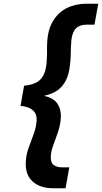

<svg xmlns="http://www.w3.org/2000/svg" viewBox="-20 -831 546 1028"><path d="M266 177Q196 177 156 142Q116 107 118 41Q119 -1 133.5 -40Q148 -79 161.5 -116.5Q175 -154 176 -188Q177 -208 169 -224Q161 -240 141.5 -250.5Q122 -261 90 -264L109 -372Q151 -376 177.5 -391Q204 -406 217 -437.5Q230 -469 231 -522Q232 -534 232 -544.5Q232 -555 231.5 -565Q231 -575 232 -586Q233 -665 261.5 -714.5Q290 -764 337 -787.5Q384 -811 441 -811H506L486 -699H446Q424 -699 406 -692Q388 -685 377 -666.5Q366 -648 362 -615Q360 -595 359.5 -574.5Q359 -554 358.5 -531Q358 -508 354 -480Q350 -435 333 -401Q316 -367 287 -347Q258 -327 219 -319V-317Q267 -306 287 -276.5Q307 -247 306 -205Q304 -165 291.5 -127.5Q279 -90 266 -56Q253 -22 252 8Q251 40 267.5 52.5Q284 65 312 65H351L331 177Z"/></svg>

Font: DM Sans 17pt
Style: Bold Italic
Weight: 700
Italic angle: -10°
Version: Version 4.004;gftools[0.9.30]